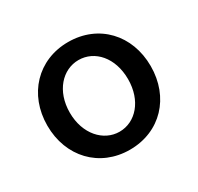

<svg xmlns="http://www.w3.org/2000/svg" viewBox="-115 -636 811 785"><g transform="rotate(-30 290.0 -244.0)"><path d="M290 10C434 10 534 -97 534 -244C534 -391 434 -498 290 -498C147 -498 46 -391 46 -244C46 -97 147 10 290 10ZM290 -75C215 -75 152 -143 152 -244C152 -346 215 -413 290 -413C366 -413 427 -346 427 -244C427 -143 366 -75 290 -75Z"/></g></svg>

Font: SN Pro Medium
Style: Regular
Weight: 500
Designer: Tobias Whetton
Foundry: Supernotes
Version: Version 1.003;Glyphs 3.3 (3324)